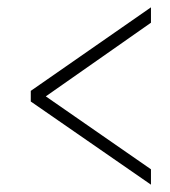

<svg xmlns="http://www.w3.org/2000/svg" viewBox="-20 -620 465 524"><path d="M392 -116 64 -343V-372L392 -600V-558L105 -357L392 -158Z"/></svg>

Font: Noto Serif ExtraCondensed ExtraLight
Style: Italic
Weight: 200
Width: 2
Italic angle: -12°
Designer: Monotype Design Team
Foundry: Monotype Imaging Inc.
Version: Version 2.014; ttfautohint (v1.8.4.7-5d5b)